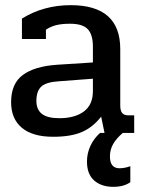

<svg xmlns="http://www.w3.org/2000/svg" viewBox="-20 -515 563 744"><path d="M406 91Q406 137 443 137Q463 137 485 129V191Q460 209 419 209Q373 209 345 184.5Q317 160 317 111Q317 79 330.5 50Q344 21 368 0H385L372 -63Q340 -22 297.5 -3.5Q255 15 186 15Q106 15 64.5 -20Q23 -55 23 -119Q23 -191 68.5 -224.5Q114 -258 200 -264L340 -273V-334Q340 -381 320 -402Q300 -423 252 -423Q219 -423 197.5 -417.5Q176 -412 158 -400V-364H65V-443Q149 -495 254 -495Q446 -495 446 -325V-106Q446 -86 453.5 -77Q461 -68 478 -68H500V0H456Q431 21 418.5 43Q406 65 406 91ZM340 -210 208 -200Q159 -197 140 -179.5Q121 -162 121 -124Q121 -91 142 -74Q163 -57 210 -57Q270 -57 305 -83Q340 -109 340 -162Z"/></svg>

Font: Pridi
Style: Regular
Weight: 400
Designer: Katatrad Team
Foundry: CadsonDemak
Version: Version 1.001